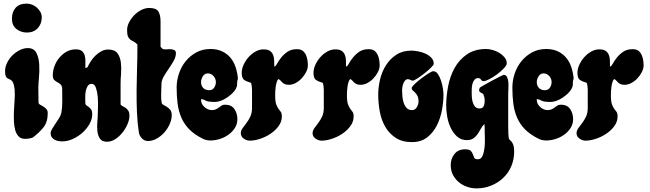

<svg xmlns="http://www.w3.org/2000/svg" viewBox="-20 -778 3598 1062"><path d="M128 -758Q143 -758 158 -752Q173 -746 184.5 -735.5Q196 -725 203.5 -711.5Q211 -698 211 -682Q211 -646 188.5 -622Q166 -598 129 -598Q95 -598 70.5 -618Q46 -638 46 -674Q46 -712 66.5 -735Q87 -758 128 -758ZM134 -512Q168 -512 181.5 -485Q195 -458 197 -421.5Q199 -385 195.5 -348Q192 -311 192 -292L193 -212Q193 -204 201 -199.5Q209 -195 218.5 -189.5Q228 -184 236 -175.5Q244 -167 244 -152Q244 -103 220.5 -73.5Q197 -44 161 -17Q141 -10 118 -10Q96 -10 83 -23.5Q70 -37 64 -59Q58 -81 57 -108Q56 -135 57 -162Q58 -189 60 -213Q62 -237 62 -252Q62 -285 58 -302.5Q54 -320 48 -328Q42 -336 35 -338.5Q28 -341 22 -344.5Q16 -348 12 -356.5Q8 -365 8 -385Q8 -407 19 -430Q30 -453 48 -471Q66 -489 88.5 -500.5Q111 -512 134 -512Z M399 -505Q423 -505 434 -495Q445 -485 449 -469.5Q453 -454 452.5 -435.5Q452 -417 452 -401L464 -406Q471 -422 482.5 -439.5Q494 -457 509 -471.5Q524 -486 541.5 -495Q559 -504 579 -504Q615 -504 630 -483Q645 -462 648.5 -432Q652 -402 649.5 -369.5Q647 -337 647 -315V-203Q647 -197 654.5 -193Q662 -189 671.5 -183.5Q681 -178 688.5 -167.5Q696 -157 696 -138Q696 -116 685 -90.5Q674 -65 656.5 -43.5Q639 -22 617 -8Q595 6 572 6Q544 6 532.5 -11.5Q521 -29 518.5 -54Q516 -79 518.5 -105.5Q521 -132 521 -149Q521 -161 522 -188.5Q523 -216 520.5 -243.5Q518 -271 510.5 -292.5Q503 -314 487 -314Q472 -314 464.5 -301.5Q457 -289 454 -272Q451 -255 451.5 -237.5Q452 -220 452 -209Q452 -200 458 -195.5Q464 -191 471 -186Q478 -181 484 -172.5Q490 -164 490 -147Q490 -118 474.5 -91Q459 -64 435 -43Q411 -22 382 -9Q353 4 325 4Q314 4 302.5 2Q291 0 281.5 -5.5Q272 -11 266 -19.5Q260 -28 260 -41Q260 -51 268 -64.5Q276 -78 286.5 -93.5Q297 -109 307 -125Q317 -141 320 -158Q325 -188 324.5 -220.5Q324 -253 324 -283Q324 -302 316 -310Q308 -318 298 -323Q288 -328 280 -335.5Q272 -343 272 -362Q272 -387 281.5 -412.5Q291 -438 308 -458.5Q325 -479 348 -492Q371 -505 399 -505Z M805 -734Q844 -734 856 -714.5Q868 -695 868 -660V-519L880 -507Q891 -504 900.5 -505Q910 -506 920 -506Q931 -506 942 -502Q953 -498 953 -484Q953 -463 940.5 -441Q928 -419 913 -397.5Q898 -376 885.5 -354.5Q873 -333 873 -312Q873 -290 871.5 -261Q870 -232 874 -211Q875 -203 884 -198Q893 -193 903 -187Q913 -181 921.5 -170.5Q930 -160 930 -142Q930 -118 919 -92.5Q908 -67 889.5 -46Q871 -25 847 -11.5Q823 2 798 2Q779 2 765 -12.5Q751 -27 748 -46Q740 -98 737.5 -157.5Q735 -217 735.5 -278Q736 -339 738 -399Q740 -459 740 -512V-532Q728 -544 717.5 -549Q707 -554 699.5 -560Q692 -566 687.5 -577Q683 -588 683 -612Q683 -633 694 -654.5Q705 -676 722.5 -694Q740 -712 762 -723Q784 -734 805 -734Z M1144 -507Q1181 -507 1208.5 -494Q1236 -481 1254.5 -459Q1273 -437 1283 -407Q1293 -377 1296 -344Q1291 -330 1291.5 -315Q1292 -300 1284 -286Q1276 -272 1262.5 -259.5Q1249 -247 1233 -236.5Q1217 -226 1200 -220Q1183 -214 1167 -214Q1153 -214 1137 -216Q1121 -218 1110 -226L1092 -230V-226Q1092 -203 1111 -186Q1130 -169 1152 -169Q1165 -169 1174.5 -173.5Q1184 -178 1191.5 -184Q1199 -190 1206.5 -194.5Q1214 -199 1225 -199Q1260 -199 1276.5 -175Q1293 -151 1293 -119Q1293 -92 1279 -70Q1265 -48 1243 -32.5Q1221 -17 1195 -9Q1169 -1 1144 -1Q1120 -1 1101 -11Q1055 -34 1027 -62.5Q999 -91 983.5 -126.5Q968 -162 962.5 -203.5Q957 -245 957 -293Q957 -333 970 -371.5Q983 -410 1007.5 -440Q1032 -470 1066.5 -488.5Q1101 -507 1144 -507ZM1092 -324Q1092 -304 1104 -291.5Q1116 -279 1137 -279Q1155 -279 1164.5 -293Q1174 -307 1174 -324Q1174 -343 1161 -357.5Q1148 -372 1129 -372Q1112 -372 1102 -356Q1092 -340 1092 -324Z M1623 -506Q1642 -506 1653.5 -497.5Q1665 -489 1671.5 -475.5Q1678 -462 1680.5 -446Q1683 -430 1683 -416Q1683 -399 1673.5 -380Q1664 -361 1649 -345Q1634 -329 1615.5 -319Q1597 -309 1579 -309Q1564 -309 1556 -312.5Q1548 -316 1542.5 -321Q1537 -326 1532.5 -331.5Q1528 -337 1520 -341Q1514 -335 1510.5 -323.5Q1507 -312 1505 -298.5Q1503 -285 1502.5 -272Q1502 -259 1502 -251Q1502 -216 1508 -200.5Q1514 -185 1520.5 -176Q1527 -167 1533 -159.5Q1539 -152 1539 -134Q1539 -105 1521 -80.5Q1503 -56 1476 -38Q1449 -20 1418 -10Q1387 0 1362 0Q1344 0 1328 -11.5Q1312 -23 1312 -41Q1312 -55 1321.5 -68.5Q1331 -82 1343 -97.5Q1355 -113 1364.5 -133Q1374 -153 1374 -180V-281Q1374 -288 1372.5 -301Q1371 -314 1368 -320Q1343 -327 1330 -336.5Q1317 -346 1317 -375Q1317 -397 1327.5 -420Q1338 -443 1355 -462Q1372 -481 1393.5 -493Q1415 -505 1438 -505Q1461 -505 1473 -496.5Q1485 -488 1490.5 -474.5Q1496 -461 1496.5 -444Q1497 -427 1497 -410Q1504 -410 1512 -425Q1520 -440 1534 -458Q1548 -476 1569 -491Q1590 -506 1623 -506Z M2020 -506Q2039 -506 2050.5 -497.5Q2062 -489 2068.5 -475.5Q2075 -462 2077.5 -446Q2080 -430 2080 -416Q2080 -399 2070.5 -380Q2061 -361 2046 -345Q2031 -329 2012.5 -319Q1994 -309 1976 -309Q1961 -309 1953 -312.5Q1945 -316 1939.5 -321Q1934 -326 1929.5 -331.5Q1925 -337 1917 -341Q1911 -335 1907.5 -323.5Q1904 -312 1902 -298.5Q1900 -285 1899.5 -272Q1899 -259 1899 -251Q1899 -216 1905 -200.5Q1911 -185 1917.5 -176Q1924 -167 1930 -159.5Q1936 -152 1936 -134Q1936 -105 1918 -80.5Q1900 -56 1873 -38Q1846 -20 1815 -10Q1784 0 1759 0Q1741 0 1725 -11.5Q1709 -23 1709 -41Q1709 -55 1718.5 -68.5Q1728 -82 1740 -97.5Q1752 -113 1761.5 -133Q1771 -153 1771 -180V-281Q1771 -288 1769.5 -301Q1768 -314 1765 -320Q1740 -327 1727 -336.5Q1714 -346 1714 -375Q1714 -397 1724.5 -420Q1735 -443 1752 -462Q1769 -481 1790.5 -493Q1812 -505 1835 -505Q1858 -505 1870 -496.5Q1882 -488 1887.5 -474.5Q1893 -461 1893.5 -444Q1894 -427 1894 -410Q1901 -410 1909 -425Q1917 -440 1931 -458Q1945 -476 1966 -491Q1987 -506 2020 -506Z M2256 -498Q2271 -498 2292.5 -494Q2314 -490 2333 -481.5Q2352 -473 2365.5 -459Q2379 -445 2379 -425Q2379 -419 2363.5 -403.5Q2348 -388 2327.5 -372Q2307 -356 2288.5 -344Q2270 -332 2264 -332Q2256 -332 2250 -336Q2244 -340 2236 -340Q2227 -340 2221 -333Q2215 -326 2211 -316Q2207 -306 2205.5 -295.5Q2204 -285 2204 -279Q2204 -265 2205.5 -246.5Q2207 -228 2212.5 -210.5Q2218 -193 2229 -181Q2240 -169 2259 -169Q2276 -169 2285.5 -185Q2295 -201 2295 -216Q2295 -236 2289 -247.5Q2283 -259 2276 -266Q2269 -273 2263 -278Q2257 -283 2257 -291Q2257 -297 2273 -312.5Q2289 -328 2309.5 -343.5Q2330 -359 2349.5 -371.5Q2369 -384 2376 -384Q2392 -384 2402.5 -368Q2413 -352 2420 -330.5Q2427 -309 2430 -287.5Q2433 -266 2433 -254Q2433 -215 2424.5 -169Q2416 -123 2396 -83.5Q2376 -44 2342.5 -18Q2309 8 2258 8Q2204 8 2168 -16Q2132 -40 2110.5 -77.5Q2089 -115 2080.5 -162Q2072 -209 2072 -254Q2072 -296 2082.5 -339.5Q2093 -383 2115.5 -418Q2138 -453 2172.5 -475.5Q2207 -498 2256 -498Z M2670 -507Q2685 -507 2705 -501.5Q2725 -496 2742 -485.5Q2759 -475 2771 -460.5Q2783 -446 2783 -428Q2783 -417 2767 -400Q2751 -383 2729.5 -367Q2708 -351 2686.5 -340Q2665 -329 2655 -329Q2646 -329 2640.5 -337.5Q2635 -346 2625 -346Q2613 -346 2606 -338.5Q2599 -331 2595 -319.5Q2591 -308 2590 -296Q2589 -284 2589 -275Q2589 -264 2589.5 -247.5Q2590 -231 2594 -215.5Q2598 -200 2607 -189Q2616 -178 2632 -178Q2650 -178 2655.5 -191Q2661 -204 2661 -218Q2661 -226 2660 -234.5Q2659 -243 2655 -251Q2655 -257 2651 -259.5Q2647 -262 2642.5 -264Q2638 -266 2634 -269.5Q2630 -273 2630 -281Q2630 -283 2631.5 -287Q2633 -291 2634 -293Q2637 -296 2657.5 -307.5Q2678 -319 2701 -331.5Q2724 -344 2744 -354Q2764 -364 2766 -364Q2779 -364 2785 -351Q2791 -338 2792 -321Q2793 -304 2792 -286.5Q2791 -269 2791 -260Q2791 -251 2791 -230.5Q2791 -210 2791 -184.5Q2791 -159 2791 -131Q2791 -103 2791 -78.5Q2791 -54 2792 -36.5Q2793 -19 2794 -14Q2796 -7 2801 -3Q2806 1 2811 7.5Q2816 14 2820 26Q2824 38 2824 60Q2824 104 2808 141.5Q2792 179 2763.5 206Q2735 233 2697 248.5Q2659 264 2616 264Q2589 264 2563 255Q2537 246 2517 229Q2497 212 2485 188.5Q2473 165 2473 135Q2473 100 2493.5 74Q2514 48 2552 48Q2576 48 2584 56.5Q2592 65 2595.5 75.5Q2599 86 2603 94.5Q2607 103 2623 103Q2641 103 2649 84Q2657 65 2660 39.5Q2663 14 2662 -11.5Q2661 -37 2661 -50Q2661 -60 2661 -70.5Q2661 -81 2659 -92Q2647 -80 2639 -65Q2631 -50 2621.5 -36Q2612 -22 2598 -12.5Q2584 -3 2562 -3Q2530 -3 2508 -23Q2486 -43 2472.5 -72Q2459 -101 2453.5 -133.5Q2448 -166 2448 -192Q2448 -244 2458.5 -300Q2469 -356 2494.5 -402Q2520 -448 2563 -477.5Q2606 -507 2670 -507Z M3001 -507Q3038 -507 3065.5 -494Q3093 -481 3111.5 -459Q3130 -437 3140 -407Q3150 -377 3153 -344Q3148 -330 3148.5 -315Q3149 -300 3141 -286Q3133 -272 3119.5 -259.5Q3106 -247 3090 -236.5Q3074 -226 3057 -220Q3040 -214 3024 -214Q3010 -214 2994 -216Q2978 -218 2967 -226L2949 -230V-226Q2949 -203 2968 -186Q2987 -169 3009 -169Q3022 -169 3031.5 -173.5Q3041 -178 3048.5 -184Q3056 -190 3063.5 -194.5Q3071 -199 3082 -199Q3117 -199 3133.5 -175Q3150 -151 3150 -119Q3150 -92 3136 -70Q3122 -48 3100 -32.5Q3078 -17 3052 -9Q3026 -1 3001 -1Q2977 -1 2958 -11Q2912 -34 2884 -62.5Q2856 -91 2840.5 -126.5Q2825 -162 2819.5 -203.5Q2814 -245 2814 -293Q2814 -333 2827 -371.5Q2840 -410 2864.5 -440Q2889 -470 2923.5 -488.5Q2958 -507 3001 -507ZM2949 -324Q2949 -304 2961 -291.5Q2973 -279 2994 -279Q3012 -279 3021.5 -293Q3031 -307 3031 -324Q3031 -343 3018 -357.5Q3005 -372 2986 -372Q2969 -372 2959 -356Q2949 -340 2949 -324Z M3480 -506Q3499 -506 3510.5 -497.5Q3522 -489 3528.5 -475.5Q3535 -462 3537.5 -446Q3540 -430 3540 -416Q3540 -399 3530.5 -380Q3521 -361 3506 -345Q3491 -329 3472.5 -319Q3454 -309 3436 -309Q3421 -309 3413 -312.5Q3405 -316 3399.5 -321Q3394 -326 3389.5 -331.5Q3385 -337 3377 -341Q3371 -335 3367.5 -323.5Q3364 -312 3362 -298.5Q3360 -285 3359.5 -272Q3359 -259 3359 -251Q3359 -216 3365 -200.5Q3371 -185 3377.5 -176Q3384 -167 3390 -159.5Q3396 -152 3396 -134Q3396 -105 3378 -80.5Q3360 -56 3333 -38Q3306 -20 3275 -10Q3244 0 3219 0Q3201 0 3185 -11.5Q3169 -23 3169 -41Q3169 -55 3178.5 -68.5Q3188 -82 3200 -97.5Q3212 -113 3221.5 -133Q3231 -153 3231 -180V-281Q3231 -288 3229.5 -301Q3228 -314 3225 -320Q3200 -327 3187 -336.5Q3174 -346 3174 -375Q3174 -397 3184.5 -420Q3195 -443 3212 -462Q3229 -481 3250.5 -493Q3272 -505 3295 -505Q3318 -505 3330 -496.5Q3342 -488 3347.5 -474.5Q3353 -461 3353.5 -444Q3354 -427 3354 -410Q3361 -410 3369 -425Q3377 -440 3391 -458Q3405 -476 3426 -491Q3447 -506 3480 -506Z"/></svg>

Font: r_Neptun CAT
Style: Regular
Weight: 400
Foundry: Peter Wiegel, CAT-Fonts
Version: Version 1.000;June 8, 2024;FontCreator 14.0.0.2814 32-bit